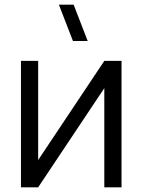

<svg xmlns="http://www.w3.org/2000/svg" viewBox="-20 -800 609 820"><path d="M291.5 -625 231.5 -780H294.5L354.5 -625ZM499 -540V0H425.5V-423.5L143 0H69.5V-540H143V-116.5L425.5 -540Z"/></svg>

Font: Vela Sans
Style: Regular
Weight: 400
Designer: Principal design: Mikhail Sharanda - project Manrope.
Design modification: Ravid Balaliev
Foundry: Mikhail Sharanda
Version: Version 1.001